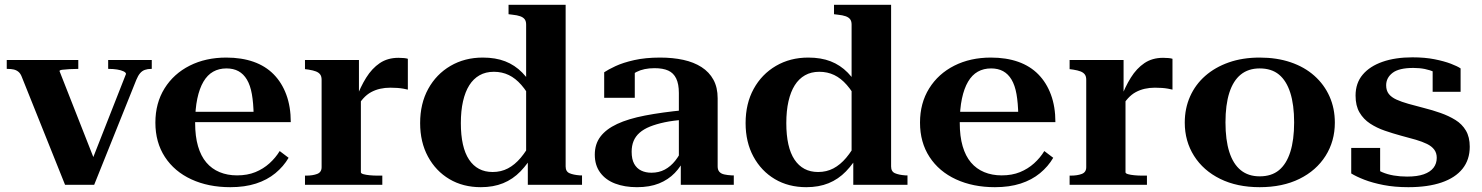

<svg xmlns="http://www.w3.org/2000/svg" viewBox="-20 -767 6152 797"><path d="M503 -460Q503 -466 492.5 -471Q482 -476 466 -478.5Q450 -481 433 -481H429V-518H610V-481H607Q593 -481 581.5 -477Q570 -473 561.5 -463Q553 -453 546 -436L371 0H250L70 -449Q65 -462 56.5 -469Q48 -476 37 -478.5Q26 -481 11 -481H8V-518H305V-481H303Q286 -481 268.5 -480Q251 -479 239 -477.5Q227 -476 227 -472L380 -83L352 -76Z M790 -257Q790 -201 802 -160Q814 -119 836.5 -92.5Q859 -66 891.5 -52.5Q924 -39 964 -39Q1007 -39 1040 -52.5Q1073 -66 1098.5 -89Q1124 -112 1141 -140L1178 -112Q1157 -76 1123 -48Q1089 -20 1042.5 -5Q996 10 936 10Q845 10 774.5 -22.5Q704 -55 664.5 -115.5Q625 -176 625 -258Q625 -339 663 -400Q701 -461 767.5 -494.5Q834 -528 919 -528Q983 -528 1032.5 -510.5Q1082 -493 1116 -458.5Q1150 -424 1168.5 -374Q1187 -324 1187 -260H750V-303H1059L1033 -288Q1032 -340 1025.5 -376.5Q1019 -413 1005 -436.5Q991 -460 970 -471.5Q949 -483 920 -483Q889 -483 865 -469.5Q841 -456 824.5 -428Q808 -400 799 -357.5Q790 -315 790 -257Z M1673 -523V-395Q1665 -397 1654 -399Q1643 -401 1629.5 -402Q1616 -403 1600 -403Q1578 -403 1558 -398.5Q1538 -394 1520.5 -384.5Q1503 -375 1488 -358.5Q1473 -342 1460 -318L1458 -357Q1476 -406 1500 -444.5Q1524 -483 1556.5 -505Q1589 -527 1634 -527Q1647 -527 1657 -526Q1667 -525 1673 -523ZM1246 0V-38H1251Q1278 -38 1296.5 -45Q1315 -52 1315 -73V-436Q1315 -450 1309 -458Q1303 -466 1291.5 -470.5Q1280 -475 1261 -478L1246 -480V-518H1470V-364L1478 -368V-52Q1478 -47 1488.5 -44Q1499 -41 1515 -39.5Q1531 -38 1547 -38H1567V0Z M2328 -76Q2328 -55 2344 -48Q2360 -41 2387 -39H2396V0H2171V-117L2164 -112V-665Q2164 -679 2158 -687Q2152 -695 2139.5 -699.5Q2127 -704 2107 -706L2091 -708V-747H2328ZM1984 -528Q2037 -528 2077 -512.5Q2117 -497 2148 -465.5Q2179 -434 2202 -387L2190 -346Q2168 -387 2144 -414.5Q2120 -442 2092 -455.5Q2064 -469 2030 -469Q1996 -469 1970.5 -454.5Q1945 -440 1928 -413Q1911 -386 1902 -346.5Q1893 -307 1893 -256Q1893 -206 1901.5 -168Q1910 -130 1927 -104.5Q1944 -79 1968.5 -66Q1993 -53 2025 -53Q2060 -53 2088.5 -68Q2117 -83 2141.5 -112Q2166 -141 2188 -183L2199 -135Q2172 -88 2140.5 -55.5Q2109 -23 2068.5 -6.5Q2028 10 1976 10Q1902 10 1845.5 -23.5Q1789 -57 1756.5 -117Q1724 -177 1724 -256Q1724 -337 1757.5 -398Q1791 -459 1850 -493.5Q1909 -528 1984 -528Z M2821 -310V-270Q2775 -267 2739.5 -259.5Q2704 -252 2678 -241.5Q2652 -231 2635 -216Q2618 -201 2610 -181.5Q2602 -162 2602 -137Q2602 -106 2612.5 -87Q2623 -68 2641.5 -59Q2660 -50 2684 -50Q2715 -50 2739.5 -63Q2764 -76 2783 -100Q2802 -124 2816 -156L2823 -112Q2808 -77 2781 -49Q2754 -21 2715.5 -5.5Q2677 10 2624 10Q2573 10 2533.5 -5Q2494 -20 2471.5 -50.5Q2449 -81 2449 -125Q2449 -169 2472.5 -200Q2496 -231 2542 -252.5Q2588 -274 2658 -287.5Q2728 -301 2821 -310ZM2806 0V-97L2798 -96V-381Q2798 -418 2787 -441Q2776 -464 2754 -474Q2732 -484 2697 -484Q2653 -484 2622.5 -468.5Q2592 -453 2574 -430Q2574 -442 2576.5 -452Q2579 -462 2584.5 -469Q2590 -476 2598 -480Q2606 -484 2615 -486V-361H2488V-467Q2504 -478 2535 -492.5Q2566 -507 2612.5 -517.5Q2659 -528 2720 -528Q2773 -528 2816.5 -518.5Q2860 -509 2892 -488.5Q2924 -468 2941.5 -436Q2959 -404 2959 -359V-76Q2959 -62 2966 -54Q2973 -46 2986 -43Q2999 -40 3017 -39H3026V0Z M3679 -76Q3679 -55 3695 -48Q3711 -41 3738 -39H3747V0H3522V-117L3515 -112V-665Q3515 -679 3509 -687Q3503 -695 3490.5 -699.5Q3478 -704 3458 -706L3442 -708V-747H3679ZM3335 -528Q3388 -528 3428 -512.5Q3468 -497 3499 -465.5Q3530 -434 3553 -387L3541 -346Q3519 -387 3495 -414.5Q3471 -442 3443 -455.5Q3415 -469 3381 -469Q3347 -469 3321.5 -454.5Q3296 -440 3279 -413Q3262 -386 3253 -346.5Q3244 -307 3244 -256Q3244 -206 3252.5 -168Q3261 -130 3278 -104.5Q3295 -79 3319.5 -66Q3344 -53 3376 -53Q3411 -53 3439.5 -68Q3468 -83 3492.5 -112Q3517 -141 3539 -183L3550 -135Q3523 -88 3491.5 -55.5Q3460 -23 3419.5 -6.5Q3379 10 3327 10Q3253 10 3196.5 -23.5Q3140 -57 3107.5 -117Q3075 -177 3075 -256Q3075 -337 3108.5 -398Q3142 -459 3201 -493.5Q3260 -528 3335 -528Z M3964 -257Q3964 -201 3976 -160Q3988 -119 4010.5 -92.5Q4033 -66 4065.5 -52.5Q4098 -39 4138 -39Q4181 -39 4214 -52.5Q4247 -66 4272.5 -89Q4298 -112 4315 -140L4352 -112Q4331 -76 4297 -48Q4263 -20 4216.5 -5Q4170 10 4110 10Q4019 10 3948.5 -22.5Q3878 -55 3838.5 -115.5Q3799 -176 3799 -258Q3799 -339 3837 -400Q3875 -461 3941.5 -494.5Q4008 -528 4093 -528Q4157 -528 4206.5 -510.5Q4256 -493 4290 -458.5Q4324 -424 4342.5 -374Q4361 -324 4361 -260H3924V-303H4233L4207 -288Q4206 -340 4199.5 -376.5Q4193 -413 4179 -436.5Q4165 -460 4144 -471.5Q4123 -483 4094 -483Q4063 -483 4039 -469.5Q4015 -456 3998.5 -428Q3982 -400 3973 -357.5Q3964 -315 3964 -257Z M4847 -523V-395Q4839 -397 4828 -399Q4817 -401 4803.5 -402Q4790 -403 4774 -403Q4752 -403 4732 -398.5Q4712 -394 4694.5 -384.5Q4677 -375 4662 -358.5Q4647 -342 4634 -318L4632 -357Q4650 -406 4674 -444.5Q4698 -483 4730.5 -505Q4763 -527 4808 -527Q4821 -527 4831 -526Q4841 -525 4847 -523ZM4420 0V-38H4425Q4452 -38 4470.5 -45Q4489 -52 4489 -73V-436Q4489 -450 4483 -458Q4477 -466 4465.5 -470.5Q4454 -475 4435 -478L4420 -480V-518H4644V-364L4652 -368V-52Q4652 -47 4662.5 -44Q4673 -41 4689 -39.5Q4705 -38 4721 -38H4741V0Z M5521 -258Q5521 -181 5482.5 -120Q5444 -59 5374 -24.5Q5304 10 5209 10Q5115 10 5045 -24.5Q4975 -59 4936.5 -120Q4898 -181 4898 -258Q4898 -317 4920 -366.5Q4942 -416 4983 -452Q5024 -488 5081 -508Q5138 -528 5209 -528Q5280 -528 5337.5 -508.5Q5395 -489 5436 -452.5Q5477 -416 5499 -366.5Q5521 -317 5521 -258ZM5067 -259Q5067 -186 5083 -136Q5099 -86 5130.5 -60.5Q5162 -35 5209 -35Q5258 -35 5289 -60.5Q5320 -86 5336 -136Q5352 -186 5352 -259Q5352 -332 5336 -382Q5320 -432 5289 -457.5Q5258 -483 5209 -483Q5162 -483 5130.5 -457.5Q5099 -432 5083 -382Q5067 -332 5067 -259Z M5944 -112Q5944 -132 5933.5 -146Q5923 -160 5903.5 -169.5Q5884 -179 5857 -187Q5830 -195 5795 -204Q5762 -213 5728.5 -224.5Q5695 -236 5667.5 -254Q5640 -272 5623.5 -300Q5607 -328 5607 -370Q5607 -422 5636.5 -457Q5666 -492 5719 -510.5Q5772 -529 5843 -529Q5895 -529 5935 -521Q5975 -513 6002.5 -502.5Q6030 -492 6043 -483V-386H5927V-487Q5938 -487 5946 -483Q5954 -479 5958.5 -472.5Q5963 -466 5964 -460Q5965 -454 5961 -449Q5950 -460 5933.5 -468Q5917 -476 5895 -480.5Q5873 -485 5847 -485Q5787 -485 5760.5 -464.5Q5734 -444 5734 -413Q5734 -391 5745 -377Q5756 -363 5777 -353.5Q5798 -344 5826.5 -336Q5855 -328 5890 -319Q5926 -310 5960 -298Q5994 -286 6021.5 -269Q6049 -252 6065 -225Q6081 -198 6081 -158Q6081 -104 6051 -66.5Q6021 -29 5964 -9.5Q5907 10 5826 10Q5769 10 5723 1Q5677 -8 5643.5 -21Q5610 -34 5589 -47V-153H5709V-31Q5699 -36 5692 -42Q5685 -48 5681.5 -54Q5678 -60 5677.5 -66Q5677 -72 5680 -77Q5695 -62 5717 -52.5Q5739 -43 5765.5 -38.5Q5792 -34 5821 -34Q5863 -34 5890 -43.5Q5917 -53 5930.5 -70.5Q5944 -88 5944 -112Z"/></svg>

Font: Roboto Serif 120pt Expanded SemiBold
Style: Regular
Weight: 600
Width: 7
Designer: Greg Gazdowicz
Foundry: Commercial Type
Version: Version 1.008